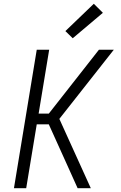

<svg xmlns="http://www.w3.org/2000/svg" viewBox="-20 -999 640 1019"><path d="M54 0 175 -735H241L185 -396H239L505 -735H584L295 -368L462 0H392L338 -120L239 -339H175L119 0ZM366 -796 327 -834 478 -979 526 -931Z"/></svg>

Font: Iosevka Curly Light Extended
Style: Italic
Weight: 300
Width: 7
Italic angle: -9°
Monospace: yes
Designer: Belleve Invis
Foundry: Belleve Invis
Version: Version 11.1.0; ttfautohint (v1.8.3)